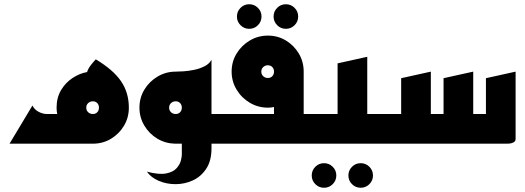

<svg xmlns="http://www.w3.org/2000/svg" viewBox="-20 -678 2478 906"><path d="M25 0 133 -180Q143 -160 163 -150Q183 -140 201 -140H250Q247 -155 247 -170Q247 -217 268 -252.5Q289 -288 322.5 -310Q356 -332 391 -338Q396 -355 410.5 -373Q425 -391 432 -398Q514 -349 551 -295Q588 -241 588 -170Q588 -123 565 -84.5Q542 -46 503.5 -23Q465 0 418 0ZM418 -140Q431 -140 439 -148.5Q447 -157 447 -170Q447 -183 439 -191.5Q431 -200 418 -200Q405 -200 396 -191.5Q387 -183 387 -170Q387 -157 396 -148.5Q405 -140 418 -140Z M806 0Q760 -1 722 -24Q684 -47 661 -85.5Q638 -124 638 -170Q638 -217 661.5 -255.5Q685 -294 724 -317Q763 -340 809 -340Q822 -340 846 -341.5Q870 -343 896.5 -348.5Q923 -354 945.5 -365.5Q968 -377 978 -396V-140H1033V0H978V22Q978 81 953 118.5Q928 156 889.5 173.5Q851 191 808.5 191Q766 191 729.5 175.5Q693 160 673 132Q730 147 763.5 140.5Q797 134 813 116Q829 98 833.5 79.5Q838 61 838 52V0ZM809 -140Q822 -140 830 -148.5Q838 -157 838 -170Q838 -183 830 -191.5Q822 -200 809 -200Q796 -200 787 -191.5Q778 -183 778 -170Q778 -157 787 -148.5Q796 -140 809 -140Z M1329 -542Q1305 -542 1288 -559Q1271 -576 1271 -600Q1271 -624 1288 -641Q1305 -658 1329 -658Q1353 -658 1370 -641Q1387 -624 1387 -600Q1387 -576 1370 -559Q1353 -542 1329 -542ZM1156 -542Q1132 -542 1115 -559Q1098 -576 1098 -600Q1098 -624 1115 -641Q1132 -658 1156 -658Q1180 -658 1197 -641Q1214 -624 1214 -600Q1214 -576 1197 -559Q1180 -542 1156 -542Z M993 0V-140H1273V-173Q1259 -170 1244 -170Q1198 -170 1159 -193Q1120 -216 1096.5 -255Q1073 -294 1073 -340Q1073 -387 1096.5 -425.5Q1120 -464 1159 -487Q1198 -510 1244 -510Q1291 -510 1329 -487Q1367 -464 1390 -425.5Q1413 -387 1413 -340V-140H1533V0H1377Q1375 0 1374 0Q1373 0 1373 0ZM1244 -310Q1257 -310 1265 -318.5Q1273 -327 1273 -340Q1273 -353 1265 -361.5Q1257 -370 1244 -370Q1231 -370 1222 -361.5Q1213 -353 1213 -340Q1213 -327 1222 -318.5Q1231 -310 1244 -310Z M1682 208Q1658 208 1641 191Q1624 174 1624 150Q1624 126 1641 109Q1658 92 1682 92Q1706 92 1723 109Q1740 126 1740 150Q1740 174 1723 191Q1706 208 1682 208ZM1509 208Q1485 208 1468 191Q1451 174 1451 150Q1451 126 1468 109Q1485 92 1509 92Q1533 92 1550 109Q1567 126 1567 150Q1567 174 1550 191Q1533 208 1509 208Z M1493 0V-140H1573V-379L1713 -410V-140H1833V0H1677Q1675 0 1674 0Q1673 0 1673 0Z M1793 0V-140H1873V-309L2013 -340V-140H2073V-309L2213 -340V-140H2273V-309L2413 -340V-23Q2413 -11 2403 -6Q2393 -1 2383 -0.5Q2373 0 2373 0Z"/></svg>

Font: Reem Kufi Ink
Style: Bold
Weight: 700
Designer: Khaled Hosny
Version: Version 1.002